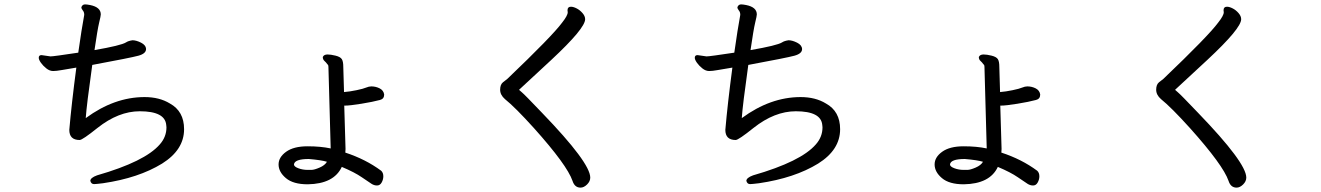

<svg xmlns="http://www.w3.org/2000/svg" viewBox="-20 -794 6040 878"><path d="M410.2 47.9Q397 47.9 393.1 33.2Q393.1 19 423.8 7.8Q643.1 -55.2 710.9 -133.8Q741.2 -168 741.2 -211.9L740.2 -222.2Q734.9 -285.2 619.1 -285.2Q522 -285.2 425.8 -209Q356.9 -153.8 344.2 -153.8Q296.9 -153.8 296.9 -200.2Q307.1 -318.8 329.1 -484.9Q286.1 -478 262 -473.6Q237.8 -469.2 223.1 -469.2Q207 -469.2 191.9 -481.2Q176.8 -493.2 167 -507.1Q157.2 -521 157.2 -529.8Q157.2 -542 169.9 -542L210.9 -536.1Q225.1 -536.1 337.9 -553.2Q353 -660.2 365.2 -726.1Q365.2 -738.8 358.6 -746.3Q352.1 -753.9 352.1 -761.2Q356.9 -773.9 369.1 -773.9Q377 -773.9 392.1 -771Q440.9 -761.2 440.9 -728Q440.9 -721.2 433.3 -690.2Q425.8 -659.2 412.1 -564.9Q533.2 -585.9 556.2 -600.1Q565.9 -606.9 585.9 -609.9Q603 -609.9 625 -598.9Q647 -587.9 647.9 -569.8Q647.9 -548.8 613 -539.3Q578.1 -529.8 401.9 -497.1Q376 -313 372.1 -253.9Q502.9 -350.1 641.1 -350.1Q709 -350.1 756.8 -320.8Q821.8 -285.2 821.8 -203.1Q821.8 -108.9 721.2 -45.9Q613.8 20 451.2 43.9Q418.9 47.9 410.2 47.9Z M1403.8 -17.1Q1417 -17.1 1441.4 -27.6Q1465.8 -38.1 1475.1 -54.2Q1450.2 -62 1392.1 -66.9Q1327.1 -66.9 1324.2 -42Q1324.2 -32.2 1344 -24.7Q1363.8 -17.1 1387.2 -17.1ZM1704.1 54.2Q1690.9 54.2 1679 46.6Q1667 39.1 1634.5 16.6Q1602.1 -5.9 1543 -30.8Q1506.8 46.9 1387.2 48.8Q1320.8 48.8 1287.4 20.5Q1253.9 -7.8 1253.9 -42Q1253.9 -75.2 1288.6 -100.1Q1323.2 -125 1386.2 -125Q1446.8 -125 1492.2 -115.2L1481.9 -486.8Q1481.9 -498 1477.1 -500Q1471.2 -508.8 1463.6 -515.4Q1456.1 -522 1456.1 -533.2Q1460.9 -544.9 1478 -544.9Q1492.2 -544.9 1514.2 -539.6Q1536.1 -534.2 1543 -523.7Q1549.8 -513.2 1549.8 -488.8L1553.2 -373Q1579.1 -375 1610.6 -381.6Q1642.1 -388.2 1654.5 -393.6Q1667 -398.9 1678.2 -398.9Q1698.2 -398.9 1716.1 -389.9Q1733.9 -380.9 1736.8 -361.8Q1736.8 -341.8 1717.8 -336.9Q1685.1 -328.1 1632.6 -319.6Q1580.1 -311 1556.2 -311H1554.2L1560.1 -112.8L1559.1 -96.2Q1651.9 -65.9 1723.1 -13.2Q1732.9 -3.9 1732.9 12.2Q1732.9 26.9 1725.3 40.5Q1717.8 54.2 1704.1 54.2Z M2634.8 64Q2607.9 64 2598.1 33.2Q2573.2 -39.1 2421.9 -208Q2335.9 -303.2 2289.1 -340.8Q2267.1 -359.9 2267.1 -383.8Q2267.1 -407.2 2280 -417.7Q2293 -428.2 2299.8 -433.1Q2505.9 -629.9 2550.8 -690.9Q2576.2 -723.1 2576.2 -737.8L2575.2 -747.1Q2575.2 -763.2 2590.8 -763.2Q2602.1 -763.2 2616.9 -755.6Q2631.8 -748 2643.8 -734.1Q2655.8 -720.2 2655.8 -706.1Q2655.8 -664.1 2501 -520L2354 -383.8V-382.8L2366.2 -372.1Q2378.9 -361.8 2458 -278.8Q2679.2 -49.8 2679.2 18.1Q2679.2 35.2 2664.6 49.6Q2649.9 64 2634.8 64Z M3410.2 47.9Q3397 47.9 3393.1 33.2Q3393.1 19 3423.8 7.8Q3643.1 -55.2 3710.9 -133.8Q3741.2 -168 3741.2 -211.9L3740.2 -222.2Q3734.9 -285.2 3619.1 -285.2Q3522 -285.2 3425.8 -209Q3356.9 -153.8 3344.2 -153.8Q3296.9 -153.8 3296.9 -200.2Q3307.1 -318.8 3329.1 -484.9Q3286.1 -478 3262 -473.6Q3237.8 -469.2 3223.1 -469.2Q3207 -469.2 3191.9 -481.2Q3176.8 -493.2 3167 -507.1Q3157.2 -521 3157.2 -529.8Q3157.2 -542 3169.9 -542L3210.9 -536.1Q3225.1 -536.1 3337.9 -553.2Q3353 -660.2 3365.2 -726.1Q3365.2 -738.8 3358.6 -746.3Q3352.1 -753.9 3352.1 -761.2Q3356.9 -773.9 3369.1 -773.9Q3377 -773.9 3392.1 -771Q3440.9 -761.2 3440.9 -728Q3440.9 -721.2 3433.3 -690.2Q3425.8 -659.2 3412.1 -564.9Q3533.2 -585.9 3556.2 -600.1Q3565.9 -606.9 3585.9 -609.9Q3603 -609.9 3625 -598.9Q3647 -587.9 3647.9 -569.8Q3647.9 -548.8 3613 -539.3Q3578.1 -529.8 3401.9 -497.1Q3376 -313 3372.1 -253.9Q3502.9 -350.1 3641.1 -350.1Q3709 -350.1 3756.8 -320.8Q3821.8 -285.2 3821.8 -203.1Q3821.8 -108.9 3721.2 -45.9Q3613.8 20 3451.2 43.9Q3418.9 47.9 3410.2 47.9Z M4403.8 -17.1Q4417 -17.1 4441.4 -27.6Q4465.8 -38.1 4475.1 -54.2Q4450.2 -62 4392.1 -66.9Q4327.1 -66.9 4324.2 -42Q4324.2 -32.2 4344 -24.7Q4363.8 -17.1 4387.2 -17.1ZM4704.1 54.2Q4690.9 54.2 4679 46.6Q4667 39.1 4634.5 16.6Q4602.1 -5.9 4543 -30.8Q4506.8 46.9 4387.2 48.8Q4320.8 48.8 4287.4 20.5Q4253.9 -7.8 4253.9 -42Q4253.9 -75.2 4288.6 -100.1Q4323.2 -125 4386.2 -125Q4446.8 -125 4492.2 -115.2L4481.9 -486.8Q4481.9 -498 4477.1 -500Q4471.2 -508.8 4463.6 -515.4Q4456.1 -522 4456.1 -533.2Q4460.9 -544.9 4478 -544.9Q4492.2 -544.9 4514.2 -539.6Q4536.1 -534.2 4543 -523.7Q4549.8 -513.2 4549.8 -488.8L4553.2 -373Q4579.1 -375 4610.6 -381.6Q4642.1 -388.2 4654.5 -393.6Q4667 -398.9 4678.2 -398.9Q4698.2 -398.9 4716.1 -389.9Q4733.9 -380.9 4736.8 -361.8Q4736.8 -341.8 4717.8 -336.9Q4685.1 -328.1 4632.6 -319.6Q4580.1 -311 4556.2 -311H4554.2L4560.1 -112.8L4559.1 -96.2Q4651.9 -65.9 4723.1 -13.2Q4732.9 -3.9 4732.9 12.2Q4732.9 26.9 4725.3 40.5Q4717.8 54.2 4704.1 54.2Z M5634.8 64Q5607.9 64 5598.1 33.2Q5573.2 -39.1 5421.9 -208Q5335.9 -303.2 5289.1 -340.8Q5267.1 -359.9 5267.1 -383.8Q5267.1 -407.2 5280 -417.7Q5293 -428.2 5299.8 -433.1Q5505.9 -629.9 5550.8 -690.9Q5576.2 -723.1 5576.2 -737.8L5575.2 -747.1Q5575.2 -763.2 5590.8 -763.2Q5602.1 -763.2 5616.9 -755.6Q5631.8 -748 5643.8 -734.1Q5655.8 -720.2 5655.8 -706.1Q5655.8 -664.1 5501 -520L5354 -383.8V-382.8L5366.2 -372.1Q5378.9 -361.8 5458 -278.8Q5679.2 -49.8 5679.2 18.1Q5679.2 35.2 5664.6 49.6Q5649.9 64 5634.8 64Z"/></svg>

Font: LXGW WenKai Mono GB Screen
Style: Regular
Weight: 400
Monospace: yes
Designer: LXGW / Fontworks Inc.
Foundry: LXGW / Fontworks Inc.
Version: Version 1.510;January 18,2025